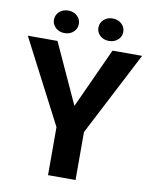

<svg xmlns="http://www.w3.org/2000/svg" viewBox="-95 -950 809 1020"><g transform="rotate(10 309.5 -440.0)"><path d="M161.1 -710.9 309.6 -386.7 458 -710.9H617.7L383.8 -258.8V0H235.4V-258.8L1 -710.9ZM123 -818.8Q123 -844.7 142.3 -862.3Q161.6 -879.9 189.9 -879.9Q219.2 -879.9 238.3 -862.3Q257.3 -844.7 257.3 -818.8Q257.3 -793.5 238.3 -775.9Q219.2 -758.3 189.9 -758.3Q161.6 -758.3 142.3 -775.9Q123 -793.5 123 -818.8ZM362.8 -818.4Q362.8 -844.2 381.8 -861.8Q400.9 -879.4 429.7 -879.4Q458.5 -879.4 477.8 -861.8Q497.1 -844.2 497.1 -818.4Q497.1 -793 477.8 -775.6Q458.5 -758.3 429.7 -758.3Q400.9 -758.3 381.8 -775.6Q362.8 -793 362.8 -818.4Z"/></g></svg>

Font: Vazirmatn UI
Style: Bold
Weight: 700
Designer: Saber Rastikerdar
Foundry: Saber Rastikerdar
Version: Version 33.003